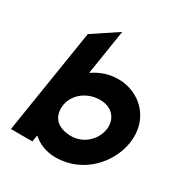

<svg xmlns="http://www.w3.org/2000/svg" viewBox="-160 -785 869 915"><g transform="rotate(30 274.5 -327.5)"><path d="M22 0H140L146 -36C176 -9 218 11 273 11C425 11 528 -110 546 -226C568 -366 467 -462 348 -462C295 -462 250 -445 211 -418L250 -666L113 -575ZM181 -226C190 -281 245 -333 322 -333C392 -333 427 -282 418 -226C408 -164 353 -114 287 -114C208 -114 170 -159 181 -226Z"/></g></svg>

Font: Charger Sport
Style: UltObl
Weight: 1000
Designer: Jasper
Foundry: Cannot Into Space Fonts
Version: Version 1.1